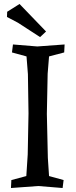

<svg xmlns="http://www.w3.org/2000/svg" viewBox="-20 -933 379 963"><path d="M220 -141 226 -50 299 -30 294 10 172 0 35 10 37 -30 112 -50 119 -158 123 -364 120 -561 113 -650 40 -670 45 -710 167 -700 304 -710 302 -670 226 -650 219 -563 215 -362ZM211 -775 181 -747 70 -819 15 -848 16 -874 78 -913Z"/></svg>

Font: Alike Angular
Style: Regular
Weight: 400
Version: Version 1.210